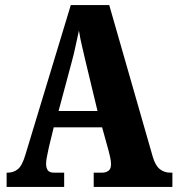

<svg xmlns="http://www.w3.org/2000/svg" viewBox="-20 -734 697 754"><path d="M6 0V-56H11Q33 -56 50 -69.5Q67 -83 80 -127L258 -714H409L580 -118Q590 -84 607.5 -70Q625 -56 648 -56H657V0H348V-56H382Q395 -56 405.5 -63Q416 -70 416 -89Q416 -102 412.5 -117Q409 -132 407 -140L381 -234H191L172 -156Q170 -144 165.5 -124.5Q161 -105 161 -91Q161 -75 167.5 -65.5Q174 -56 192 -56H232V0ZM210 -298H363L317 -489Q310 -520 302.5 -551Q295 -582 290 -614Q283 -583 276.5 -552Q270 -521 262 -492Z"/></svg>

Font: Noto Serif Bengali ExtraCondensed Black
Style: Regular
Weight: 900
Width: 2
Designer: Juan Bruce, Universal Thirst, Indian Type Foundry and the Monotype Design Team.
Foundry: Monotype Imaging Inc.
Version: Version 2.003; ttfautohint (v1.8.4.7-5d5b)